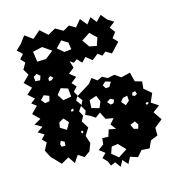

<svg xmlns="http://www.w3.org/2000/svg" viewBox="-118 -821 954 1026"><g transform="rotate(-15 359.0 -308.5)"><path d="M75 -47 54 -87 75 -127 54 -149 75 -171 42 -192 75 -214 37 -236 75 -258 39 -294 75 -330 49 -350 75 -370 41 -400 75 -430 38 -466 75 -502 55 -535 75 -569 53 -593 75 -617 47 -643 75 -669 107 -711 150 -680 192 -717 233 -680 275 -704 317 -680 351 -700 385 -680 417 -718 448 -680 474 -713 500 -680 530 -711 557 -678 591 -657 559 -633 581 -603 559 -574 584 -548 559 -522 535 -496 504 -515 482 -498 460 -515 426 -488 393 -515 369 -490 345 -515 325 -501 305 -515 317 -476 285 -451 318 -425 285 -399 307 -375 285 -351 299 -327 285 -303 306 -273 285 -243 300 -215 285 -187 310 -147 285 -107 299 -64 283 -22 251 1 218 -20 192 18 166 -20 124 4ZM446 -634 400 -604 427 -564 467 -556 482 -599ZM325 -613 291 -634 257 -599 291 -570 331 -574ZM231 -593 183 -626 130 -614 138 -557 187 -559ZM135 -480 118 -495 99 -484 101 -459 127 -457ZM199 -452 185 -465 172 -456V-441H186ZM374 -371 395 -398 423 -377 451 -390 479 -375 518 -383 550 -360 601 -372 614 -321 652 -310 648 -271 688 -237 667 -189 706 -163 668 -135 700 -88 656 -53V-10L616 6L598 46L554 43L526 75L485 62L467 97L441 68L423 101L401 70L375 81L364 55L341 31L364 8L333 -16L364 -39L368 -73L401 -71L413 -109L452 -101L429 -132L454 -160L411 -168L391 -208L363 -187L334 -206L312 -216L320 -238L303 -267L318 -296L297 -323ZM260 -376 222 -388 197 -357 219 -322 265 -330ZM153 -364 125 -375 104 -354 121 -332 146 -336ZM490 -352 461 -361 443 -344 455 -325 475 -327ZM395 -299 355 -286 353 -243 395 -231 409 -265ZM602 -270 586 -266 581 -252 594 -245 608 -253ZM255 -266 248 -263 242 -254 254 -251 260 -258ZM482 -255 463 -265 442 -252 458 -234 474 -237ZM555 -257 530 -252 515 -233 535 -210 557 -229ZM218 -201 194 -228 168 -213 163 -185 197 -164ZM657 -192 647 -197 640 -193 641 -185 649 -184ZM277 -137 270 -139 266 -132 272 -124 279 -130ZM169 -106 150 -116 142 -100 146 -85 167 -84ZM559 -114 531 -102 543 -77 566 -71 573 -93ZM440 -21 405 -16 392 20 428 50 477 18Z"/></g></svg>

Font: Rubik Gemstones
Style: Regular
Weight: 400
Designer: Hubert and Fischer, NaN
Foundry: Hubert and Fischer, NaN
Version: Version 2.200